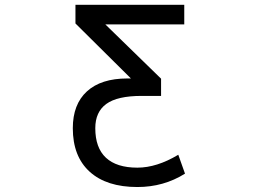

<svg xmlns="http://www.w3.org/2000/svg" viewBox="-20 -752 1040 784"><path d="M514.6 -431.6 288.1 -656.2V-732.4H732.4V-652.3H410.2L637.7 -430.7V-360.4H558.6Q459 -360.4 414.1 -327.6Q369.1 -294.9 369.1 -228.5Q369.1 -148.4 412.6 -107.9Q456.1 -67.4 541 -67.4Q620.1 -67.4 708 -120.1L735.4 -43Q648.4 11.7 541 11.7Q415 11.7 346.2 -50.8Q277.3 -113.3 277.3 -228.5Q277.3 -326.2 335 -378.9Q392.6 -431.6 500 -431.6Z"/></svg>

Font: GenEi Gothic M Regular
Style: Regular
Weight: 400
Designer: o_tamon (Modified); [Source Han Sans]
Ryoko NISHIZUKA  (kana & ideographs); Paul D. Hunt (Latin, Greek & Cyrillic); Wenl
Version: Version 1.1a;Original Version 1.004